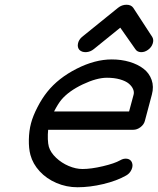

<svg xmlns="http://www.w3.org/2000/svg" viewBox="-20 -789 666 809"><path d="M238.8 -368.9Q224.6 -351.8 207.8 -319.3H523.9L543 -390.4Q545.9 -401.6 540.6 -413.8Q535.4 -426 522.6 -436.8Q509.8 -447.5 485.7 -454.5Q461.7 -461.4 430.4 -461.4Q387.5 -461.4 328.6 -433.5Q269.8 -405.5 238.8 -368.9ZM486.1 -113.5Q501.7 -122.6 516.1 -120Q530.5 -117.4 535.9 -104.5Q541.5 -90.8 534.3 -74.6Q527.1 -58.3 511.7 -49.6Q472.2 -27.1 415.4 -13.5Q358.6 0 306.6 0Q259.8 0 217.8 -18.1Q175.8 -36.1 147.1 -67.3Q118.4 -98.4 108.2 -136.2Q100.8 -163.8 101.6 -200.8Q102.3 -237.8 110.6 -269.3Q118.9 -300.8 138.1 -337.8Q157.2 -374.8 179.4 -402.3Q225.8 -460.2 303 -499.4Q380.1 -538.6 450.9 -538.6Q491.5 -538.6 526.2 -528.2Q561 -517.8 585.1 -499.1Q609.1 -480.5 619 -452.1Q628.9 -423.8 619.9 -390.4L590.3 -279.3Q586.4 -264.2 572 -253.2Q557.6 -242.2 541.7 -242.2H182.9Q180.9 -222.7 181.6 -202.6Q182.4 -182.6 185.8 -170.7Q193.1 -146.2 216.3 -124.3Q239.5 -102.3 269.5 -89.6Q299.6 -76.9 327.4 -76.9Q364 -76.9 413.5 -88.6Q462.9 -100.3 486.1 -113.5ZM375.5 -582.3Q360.8 -570.3 342.9 -569.3Q325 -568.4 314.5 -578.9Q305.4 -589.4 308.5 -605.2Q311.5 -621.1 325.2 -633.1L477.3 -756.1Q493.4 -769 512.9 -769Q532.5 -769 541.5 -756.1L621.6 -633.1Q628.7 -621.1 623.4 -605.2Q618.2 -589.4 603.5 -578.9Q588.9 -568.4 573.1 -569.3Q557.4 -570.3 550 -582.3L486.8 -672.4Z"/></svg>

Font: Tecnico
Style: GruesoInclinado
Weight: 700
Italic angle: -15°
Version: Version 1.3